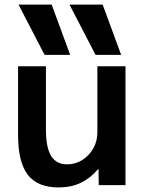

<svg xmlns="http://www.w3.org/2000/svg" viewBox="-20 -810 642 840"><path d="M175 -570 61 -790H206L287 -570ZM398 -570 284 -790H429L510 -570ZM236 10Q144 10 101.5 -45.5Q59 -101 59 -220V-520H181V-243Q181 -165 203.5 -128Q226 -91 274 -91Q310 -91 340 -110Q370 -129 388 -160.5Q406 -192 406 -230V-520H529V0H412L411 -70H409Q375 -30 333 -10Q291 10 236 10Z"/></svg>

Font: M PLUS 2 SemiBold
Style: Regular
Weight: 600
Designer: Coji Morishita
Foundry: UNDERFOREST DESIGN
Version: Version 1.001